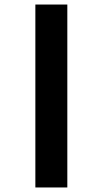

<svg xmlns="http://www.w3.org/2000/svg" viewBox="-20 -781 383 847"><path d="M136 46V-761H277V46Z"/></svg>

Font: Noto Sans Telugu UI ExtraCondensed ExtraBold
Style: Regular
Weight: 800
Width: 2
Designer: Jelle Bosma - Monotype Design Team
Foundry: Monotype Imaging Inc.
Version: Version 2.006; ttfautohint (v1.8.4.7-5d5b)